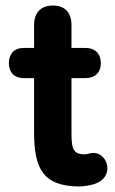

<svg xmlns="http://www.w3.org/2000/svg" viewBox="-20 -663 415 693"><path d="M268 10C280 10 311 6 329 -2C358 -14 371 -39 367 -65C362 -93 340 -112 316 -111C302 -110 299 -107 286 -106C238 -105 238 -136 238 -196V-381H288C324 -381 344 -402 344 -435C344 -469 324 -490 288 -490H238V-572C238 -618 214 -643 171 -643C128 -643 103 -618 103 -572V-490H65C32 -490 12 -469 12 -435C12 -402 32 -381 65 -381H103V-187C103 -57 133 10 268 10Z"/></svg>

Font: SN Pro
Style: Bold
Weight: 700
Designer: Tobias Whetton
Foundry: Supernotes
Version: Version 1.003;Glyphs 3.3 (3324)